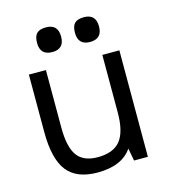

<svg xmlns="http://www.w3.org/2000/svg" viewBox="-105 -774 785 871"><g transform="rotate(-15 287.5 -338.5)"><path d="M409 -59Q362 10 247 10Q149 10 104.5 -47Q60 -104 60 -230V-500H140V-230Q140 -138 169.5 -97.5Q199 -57 266 -57Q339 -57 372 -98Q405 -139 405 -230V-500H485V0H420ZM190 -687Q246 -687 246 -629Q246 -571 190 -571Q133 -571 133 -629Q133 -660 146.5 -673.5Q160 -687 190 -687ZM368 -687Q424 -687 424 -629Q424 -571 367 -571Q311 -571 311 -629Q311 -660 324.5 -673.5Q338 -687 368 -687Z"/></g></svg>

Font: Fivo Sans
Style: Regular
Weight: 400
Designer: Alexander Slobzheninov
Foundry: Alexander Slobzheninov
Version: 1.0